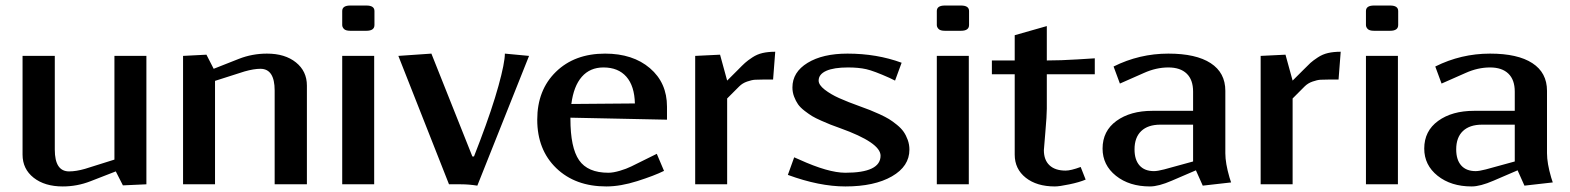

<svg xmlns="http://www.w3.org/2000/svg" viewBox="-20 -670 5706 698"><path d="M512.2 -466.8V0L426.8 3.9L400.9 -46.9L309.1 -11.2Q260.7 7.8 208 7.8Q142.6 7.8 102.3 -23.9Q62 -55.7 62 -107.9V-466.8H179.2V-126Q179.2 -46.9 231 -46.9Q256.8 -46.9 289.1 -56.2L396 -89.8V-466.8Z M645.5 0V-466.8L730.5 -471.2L756.8 -419.9L848.6 -456.1Q897 -475.1 950.7 -475.1Q1016.1 -475.1 1055.9 -443.1Q1095.7 -411.1 1095.7 -358.9V0H978.5V-340.8Q978.5 -419.9 926.8 -419.9Q902.8 -419.9 868.7 -410.2L761.7 -376V0Z M1341.3 -579.1Q1341.3 -558.1 1312 -558.1H1253.4Q1236.8 -558.1 1230.5 -564.7Q1224.1 -571.3 1224.1 -579.1V-629.9Q1224.1 -649.9 1253.4 -649.9H1312Q1341.3 -649.9 1341.3 -629.9ZM1224.1 0V-466.8H1340.3V0Z M1428.2 -466.8 1548.3 -475.1 1697.3 -101.1H1703.1L1725.1 -158.2Q1769 -273.9 1792.2 -357.9Q1815.4 -441.9 1815.4 -475.1L1903.3 -466.8L1715.3 4.9Q1684.6 0 1655.3 0H1612.3Z M2057.1 -292 2288.1 -293.9Q2286.6 -357.4 2257.1 -391.1Q2227.5 -424.8 2173.8 -424.8Q2125 -424.8 2095.2 -390.9Q2065.4 -356.9 2057.1 -292ZM2053.7 -242.2V-237.8Q2053.7 -133.3 2085.2 -87.6Q2116.7 -42 2191.9 -42Q2209 -42 2233.2 -49.1Q2257.3 -56.2 2274.9 -64.9L2367.7 -110.8L2394 -48.8Q2358.4 -31.2 2297.1 -11.7Q2235.8 7.8 2184.1 7.8Q2071.3 7.8 2002.2 -58.8Q1933.1 -125.5 1933.1 -234.9Q1933.1 -342.8 2001 -408.9Q2068.8 -475.1 2179.7 -475.1Q2280.8 -475.1 2342.8 -422.1Q2404.8 -369.1 2404.8 -282.2V-234.9Z M2790.5 -380.9H2758.3Q2736.8 -380.9 2724.9 -380.1Q2712.9 -379.4 2696 -373.5Q2679.2 -367.7 2667.5 -356L2623.5 -312V0H2507.3V-466.8L2597.7 -471.2L2623.5 -377L2661.6 -415Q2678.7 -432.6 2688.5 -441.4Q2698.2 -450.2 2715.3 -461.4Q2732.4 -472.7 2752.4 -477.3Q2772.5 -481.9 2798.3 -481.9Z M2844.2 -34.2 2867.2 -98.1 2886.2 -89.8Q2991.2 -42 3053.2 -42Q3181.2 -42 3181.2 -104Q3181.2 -151.4 3034.2 -204.1Q3010.3 -212.9 2999.3 -217Q2988.3 -221.2 2966.3 -231Q2944.3 -240.7 2932.6 -247.8Q2920.9 -254.9 2905 -267.1Q2889.2 -279.3 2881.1 -291Q2873 -302.7 2866.9 -318.6Q2860.8 -334.5 2860.8 -352.1Q2860.8 -407.7 2915.8 -441.4Q2970.7 -475.1 3061 -475.1Q3167.5 -475.1 3257.8 -441.9L3233.9 -377L3212.9 -387.2Q3157.2 -412.1 3129.2 -418.5Q3101.1 -424.8 3063 -424.8Q3011.2 -424.8 2983.6 -412.4Q2956.1 -399.9 2956.1 -377Q2956.1 -361.3 2978 -344.2Q3000 -327.1 3030.3 -313.5Q3060.5 -299.8 3106.9 -283.2Q3129.4 -274.9 3142.8 -269.8Q3156.2 -264.6 3177.5 -254.9Q3198.7 -245.1 3211.9 -237.1Q3225.1 -229 3240.7 -216.3Q3256.3 -203.6 3265.1 -190.9Q3273.9 -178.2 3280 -161.4Q3286.1 -144.5 3286.1 -126Q3286.1 -65.4 3222.4 -28.8Q3158.7 7.8 3053.2 7.8Q2958.5 7.8 2844.2 -34.2Z M3502.9 -579.1Q3502.9 -558.1 3473.6 -558.1H3415Q3398.4 -558.1 3392.1 -564.7Q3385.7 -571.3 3385.7 -579.1V-629.9Q3385.7 -649.9 3415 -649.9H3473.6Q3502.9 -649.9 3502.9 -629.9ZM3385.7 0V-466.8H3502V0Z M3668.9 -399.9H3585.9V-450.2H3668.9V-542L3785.6 -575.2V-450.2Q3836.4 -450.2 3897.9 -454.1Q3959.5 -458 3960 -458V-399.9H3785.6V-274.9Q3785.6 -250 3780.3 -189.7Q3774.9 -129.4 3774.9 -124Q3774.9 -88.4 3795.4 -69.1Q3815.9 -49.8 3854 -49.8Q3873 -49.8 3908.7 -63L3926.8 -17.1Q3903.8 -7.3 3867.4 0.2Q3831.1 7.8 3814.9 7.8Q3749 7.8 3709 -23.9Q3668.9 -55.7 3668.9 -107.9Z M4227.5 -475.1Q4328.1 -475.1 4381.3 -440.4Q4434.6 -405.8 4434.6 -339.8V-112.8Q4434.6 -76.7 4449.7 -24.9L4455.6 -6.8L4352.5 4.9L4327.6 -50.8L4240.2 -13.2Q4191.9 7.8 4160.6 7.8Q4085.4 7.8 4036.9 -31Q3988.3 -69.8 3988.3 -129.9Q3988.3 -193.8 4038.8 -230.5Q4089.4 -267.1 4169.4 -267.1H4317.4V-336.9Q4317.4 -379.9 4294.2 -402.3Q4271 -424.8 4227.5 -424.8Q4183.1 -424.8 4138.7 -404.8L4051.3 -366.2L4028.3 -428.2Q4122.1 -475.1 4227.5 -475.1ZM4317.4 -83V-216.8H4198.2Q4153.3 -216.8 4128.9 -193.6Q4104.5 -170.4 4104.5 -127Q4104.5 -88.9 4122.8 -68.4Q4141.1 -47.9 4175.3 -47.9Q4188 -47.9 4212.4 -54.2Z M4846.2 -380.9H4814Q4792.5 -380.9 4780.5 -380.1Q4768.6 -379.4 4751.7 -373.5Q4734.9 -367.7 4723.1 -356L4679.2 -312V0H4563V-466.8L4653.3 -471.2L4679.2 -377L4717.3 -415Q4734.4 -432.6 4744.1 -441.4Q4753.9 -450.2 4771 -461.4Q4788.1 -472.7 4808.1 -477.3Q4828.1 -481.9 4854 -481.9Z M5063 -579.1Q5063 -558.1 5033.7 -558.1H4975.1Q4958.5 -558.1 4952.1 -564.7Q4945.8 -571.3 4945.8 -579.1V-629.9Q4945.8 -649.9 4975.1 -649.9H5033.7Q5063 -649.9 5063 -629.9ZM4945.8 0V-466.8H5062V0Z M5397 -475.1Q5497.6 -475.1 5550.8 -440.4Q5604 -405.8 5604 -339.8V-112.8Q5604 -76.7 5619.1 -24.9L5625 -6.8L5522 4.9L5497.1 -50.8L5409.7 -13.2Q5361.3 7.8 5330.1 7.8Q5254.9 7.8 5206.3 -31Q5157.7 -69.8 5157.7 -129.9Q5157.7 -193.8 5208.3 -230.5Q5258.8 -267.1 5338.9 -267.1H5486.8V-336.9Q5486.8 -379.9 5463.6 -402.3Q5440.4 -424.8 5397 -424.8Q5352.5 -424.8 5308.1 -404.8L5220.7 -366.2L5197.8 -428.2Q5291.5 -475.1 5397 -475.1ZM5486.8 -83V-216.8H5367.7Q5322.8 -216.8 5298.3 -193.6Q5273.9 -170.4 5273.9 -127Q5273.9 -88.9 5292.2 -68.4Q5310.5 -47.9 5344.7 -47.9Q5357.4 -47.9 5381.8 -54.2Z"/></svg>

Font: Resagokr
Style: Bold
Weight: 600
Designer: gluk
Foundry: gluk
Version: Version 0.95